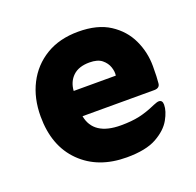

<svg xmlns="http://www.w3.org/2000/svg" viewBox="-82 -479 586 574"><g transform="rotate(-20 211.0 -191.5)"><path d="M147 -151Q159 -86 246 -86Q280 -86 305 -91.5Q330 -97 359 -110Q371 -115 376 -115Q388 -115 388 -100Q388 -80 373.5 -54Q359 -28 325 -9Q291 10 230 10Q139 10 84 -44.5Q29 -99 29 -193Q29 -251 52 -296Q75 -341 118 -367Q161 -393 221 -393Q282 -393 320.5 -368Q359 -343 377.5 -303.5Q396 -264 396 -220Q396 -201 395.5 -188Q395 -175 394 -166Q393 -151 375 -151ZM148 -231H282Q284 -243 279 -258Q274 -273 260.5 -284Q247 -295 221 -295Q187 -295 168.5 -277.5Q150 -260 148 -231Z"/></g></svg>

Font: Zain ExtraBold
Style: Regular
Weight: 800
Designer: Zain,Boutros
Foundry: Mobile Telecommunications Company (Zain), 2024
Version: Version 1.50; ttfautohint (v1.8.4)